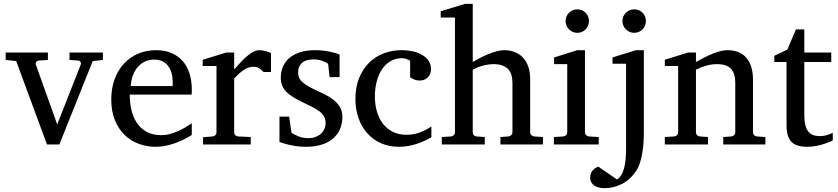

<svg xmlns="http://www.w3.org/2000/svg" viewBox="-20 -757 4390 1006"><path d="M465.8 -437 291 0H226.1L64.9 -437L9.8 -442.9V-481.9H231V-442.9L183.1 -439.9Q174.8 -439 169.9 -432.6Q165 -426.3 168 -418L279.8 -105L402.8 -418Q406.2 -425.8 401.9 -432.4Q397.5 -439 389.2 -439.9L344.2 -442.9V-481.9H519V-442.9Z M984.9 -49.8Q963.9 -36.6 941.2 -25.4Q918.5 -14.2 894.3 -5.9Q870.1 2.4 845.2 7.3Q820.3 12.2 794.9 12.2Q749.5 12.2 707.5 -3.2Q665.5 -18.6 633.5 -49.3Q601.6 -80.1 582.3 -126.7Q563 -173.3 563 -235.8Q563 -294.4 580.6 -342Q598.1 -389.6 629.4 -423.6Q660.6 -457.5 703.6 -475.8Q746.6 -494.1 797.9 -494.1Q844.2 -494.1 879.4 -478.8Q914.6 -463.4 938 -436.3Q961.4 -409.2 973.1 -371.3Q984.9 -333.5 984.9 -289.1V-275.9Q984.9 -268.1 983.9 -261.2H659.7Q659.7 -223.1 667.7 -185.1Q675.8 -147 694.8 -116.7Q713.9 -86.4 746.1 -67.6Q778.3 -48.8 826.7 -48.8Q848.1 -48.8 869.1 -54.4Q890.1 -60.1 910.4 -68.8Q930.7 -77.6 949.2 -88.6Q967.8 -99.6 984.9 -110.8ZM884.8 -328.1Q884.8 -353 878.9 -374.3Q873 -395.5 861.1 -411.1Q849.1 -426.8 830.8 -435.8Q812.5 -444.8 787.6 -444.8Q762.7 -444.8 741.2 -435.3Q719.7 -425.8 703.4 -407.7Q687 -389.6 677 -364Q667 -338.4 665 -306.2H884.8Z M1360.8 -379.9Q1351.1 -391.1 1338.4 -399.2Q1325.7 -407.2 1307.1 -407.2Q1282.7 -407.2 1257.8 -390.9Q1232.9 -374.5 1207 -345.2V-64Q1207 -54.7 1212.9 -48.8Q1218.8 -43 1228 -42L1293.9 -39.1V0H1043.9V-38.1L1093.3 -42Q1102.1 -43 1108.2 -48.8Q1114.3 -54.7 1114.3 -64V-411.1H1042V-443.8L1166 -481.9H1207V-393.1Q1217.8 -404.8 1233.2 -422.1Q1248.5 -439.5 1266.1 -455.6Q1283.7 -471.7 1302.5 -482.9Q1321.3 -494.1 1338.9 -494.1Q1346.7 -494.1 1355.5 -492.7Q1364.3 -491.2 1372.6 -489Q1380.9 -486.8 1387.9 -484.1Q1395 -481.4 1399.9 -479V-379.9Z M1773.9 -145Q1773.9 -108.4 1760.7 -79.1Q1747.6 -49.8 1723.1 -29.5Q1698.7 -9.3 1663.1 1.5Q1627.4 12.2 1583 12.2Q1560.1 12.2 1538.3 9.5Q1516.6 6.8 1498.3 2.7Q1480 -1.5 1465.8 -5.9Q1451.7 -10.3 1444.3 -13.2V-146H1495.1L1507.3 -61Q1522.5 -51.3 1544.7 -42.2Q1566.9 -33.2 1596.2 -33.2Q1617.7 -33.2 1634.3 -39.8Q1650.9 -46.4 1662.4 -57.1Q1673.8 -67.9 1679.9 -81.8Q1686 -95.7 1686 -110.8Q1686 -131.8 1677.7 -146.7Q1669.4 -161.6 1653.8 -173.6Q1638.2 -185.5 1615.5 -196.8Q1592.8 -208 1564 -222.2Q1536.6 -235.4 1515.6 -248.3Q1494.6 -261.2 1480.2 -276.1Q1465.8 -291 1458.5 -308.8Q1451.2 -326.7 1451.2 -349.1Q1451.2 -382.3 1463.1 -409.2Q1475.1 -436 1498 -454.8Q1521 -473.6 1554.4 -483.9Q1587.9 -494.1 1631.3 -494.1Q1653.3 -494.1 1673.3 -491.7Q1693.4 -489.3 1710 -485.8Q1726.6 -482.4 1739.3 -478.5Q1752 -474.6 1759.3 -471.2V-353H1707L1699.2 -422.9Q1688.5 -431.2 1667.5 -438.5Q1646.5 -445.8 1623 -445.8Q1581.5 -445.8 1561.8 -427Q1542 -408.2 1542 -378.9Q1542 -361.8 1547.6 -349.1Q1553.2 -336.4 1566.2 -325.2Q1579.1 -314 1600.3 -302.2Q1621.6 -290.5 1653.3 -275.9Q1679.7 -264.2 1701.7 -251.5Q1723.6 -238.8 1739.7 -223.1Q1755.9 -207.5 1764.9 -188.5Q1773.9 -169.4 1773.9 -145Z M2240.2 -37.1Q2223.1 -28.3 2204.3 -19.3Q2185.5 -10.3 2164.3 -3.4Q2143.1 3.4 2119.9 7.8Q2096.7 12.2 2071.3 12.2Q2018.6 12.2 1976.3 -6.6Q1934.1 -25.4 1904.3 -58.8Q1874.5 -92.3 1858.4 -138.2Q1842.3 -184.1 1842.3 -237.8Q1842.3 -300.8 1861.8 -348.6Q1881.3 -396.5 1914.6 -429Q1947.8 -461.4 1991.5 -477.8Q2035.2 -494.1 2083 -494.1Q2115.7 -494.1 2144.3 -487.5Q2172.9 -481 2193.6 -468.3Q2214.4 -455.6 2226.3 -437Q2238.3 -418.5 2238.3 -394Q2238.3 -379.4 2233.2 -368.4Q2228 -357.4 2219.7 -349.9Q2211.4 -342.3 2200.9 -338.6Q2190.4 -335 2179.2 -335Q2162.6 -335 2150.4 -340.6Q2138.2 -346.2 2128.9 -352.1V-439Q2118.7 -444.8 2107.7 -448.5Q2096.7 -452.1 2086.9 -452.1Q2053.7 -452.1 2027.1 -437Q2000.5 -421.9 1982.2 -395Q1963.9 -368.2 1954.1 -331.3Q1944.3 -294.4 1944.3 -251Q1944.3 -209.5 1954.8 -172.9Q1965.3 -136.2 1986.1 -109.1Q2006.8 -82 2037.8 -66.4Q2068.8 -50.8 2109.9 -50.8Q2145 -50.8 2176.5 -61.8Q2208 -72.8 2240.2 -94.2Z M2602.1 0V-39.1L2643.1 -42Q2651.9 -43 2658.4 -48.8Q2665 -54.7 2665 -64V-321.8Q2665 -343.3 2660.4 -361.3Q2655.8 -379.4 2644.3 -392.6Q2632.8 -405.8 2613.8 -413.3Q2594.7 -420.9 2565.9 -420.9Q2552.7 -420.9 2538.1 -418.7Q2523.4 -416.5 2509 -412.6Q2494.6 -408.7 2481.2 -403.3Q2467.8 -397.9 2457 -392.1V-64Q2457 -54.7 2462.4 -48.8Q2467.8 -43 2477.1 -42L2520 -39.1V0H2294.9V-39.1L2342.8 -42Q2352.1 -43 2357.9 -48.8Q2363.8 -54.7 2363.8 -64V-665H2289.1V-698.2L2417 -736.8H2457V-432.1Q2470.7 -440.4 2490.7 -451.2Q2510.7 -461.9 2533.4 -471.4Q2556.2 -481 2579.3 -487.5Q2602.5 -494.1 2622.1 -494.1Q2650.9 -494.1 2675.5 -484.9Q2700.2 -475.6 2718.5 -457Q2736.8 -438.5 2747.3 -409.9Q2757.8 -381.3 2757.8 -342.8V-64Q2757.8 -54.7 2764.4 -48.8Q2771 -43 2779.8 -42L2824.7 -39.1V0Z M2882.3 0V-39.1L2931.2 -42Q2940.4 -43 2946.3 -48.8Q2952.1 -54.7 2952.1 -64V-420.9H2883.3V-456.1L3005.4 -494.1H3044.9V-64Q3044.9 -54.7 3051 -48.8Q3057.1 -43 3065.9 -42L3117.2 -39.1V0ZM3065.9 -647Q3065.9 -634.3 3061.3 -622.8Q3056.6 -611.3 3048.3 -603Q3040 -594.7 3029.1 -589.8Q3018.1 -585 3005.4 -585Q2992.7 -585 2981.2 -589.8Q2969.7 -594.7 2961.4 -603Q2953.1 -611.3 2948.2 -622.8Q2943.4 -634.3 2943.4 -647Q2943.4 -659.7 2948.2 -670.9Q2953.1 -682.1 2961.4 -690.4Q2969.7 -698.7 2981.2 -703.4Q2992.7 -708 3005.4 -708Q3018.1 -708 3029.1 -703.4Q3040 -698.7 3048.3 -690.4Q3056.6 -682.1 3061.3 -670.9Q3065.9 -659.7 3065.9 -647Z M3353.5 -64Q3353.5 -41.5 3352.1 -14.9Q3350.6 11.7 3346.4 38.6Q3342.3 65.4 3334.7 90.8Q3327.1 116.2 3314.5 136.2Q3283.7 183.6 3239.7 206.3Q3195.8 229 3148.4 229Q3132.8 229 3119.1 225.8Q3105.5 222.7 3095 215.8Q3084.5 209 3078.4 198.5Q3072.3 188 3072.3 173.8Q3072.3 161.1 3076.2 151.6Q3080.1 142.1 3086.2 135Q3092.3 127.9 3100.1 123.3Q3107.9 118.7 3115.2 116.2L3212.4 183.1Q3226.1 175.3 3235.4 159.9Q3244.6 144.5 3250.2 123.3Q3255.9 102.1 3258.1 75.9Q3260.3 49.8 3260.3 21V-422.9H3189.5V-456.1L3312.5 -494.1H3353.5ZM3364.3 -647Q3364.3 -634.3 3359.6 -622.8Q3355 -611.3 3346.7 -603Q3338.4 -594.7 3327.1 -589.8Q3315.9 -585 3303.2 -585Q3290.5 -585 3279.3 -589.8Q3268.1 -594.7 3259.5 -603Q3251 -611.3 3246.1 -622.8Q3241.2 -634.3 3241.2 -647Q3241.2 -659.7 3246.1 -670.9Q3251 -682.1 3259.5 -690.4Q3268.1 -698.7 3279.3 -703.4Q3290.5 -708 3303.2 -708Q3315.9 -708 3327.1 -703.4Q3338.4 -698.7 3346.7 -690.4Q3355 -682.1 3359.6 -670.9Q3364.3 -659.7 3364.3 -647Z M3769.5 0V-39.1L3811.5 -42Q3820.3 -43 3826.4 -48.8Q3832.5 -54.7 3832.5 -64V-324.2Q3832.5 -371.6 3810.5 -396.2Q3788.6 -420.9 3736.3 -420.9Q3707.5 -420.9 3679.7 -412.8Q3651.9 -404.8 3626.5 -392.1V-64Q3626.5 -54.7 3632.3 -48.8Q3638.2 -43 3647.5 -42L3689.5 -39.1V0H3463.4V-39.1L3512.2 -42Q3521.5 -43 3527.3 -48.8Q3533.2 -54.7 3533.2 -64V-411.1H3463.4V-443.8L3585.4 -481.9H3626.5V-432.1Q3647.5 -443.8 3669.2 -455.1Q3690.9 -466.3 3712.4 -475.1Q3733.9 -483.9 3753.9 -489Q3773.9 -494.1 3791.5 -494.1Q3856.9 -494.1 3891.1 -453.6Q3925.3 -413.1 3925.3 -339.8V-64Q3925.3 -54.7 3931.4 -48.8Q3937.5 -43 3946.3 -42L3990.2 -39.1V0Z M4343.3 -21Q4324.7 -11.7 4302.7 -4.4Q4284.2 2 4259.8 7.1Q4235.4 12.2 4208.5 12.2Q4151.9 12.2 4126.5 -14.2Q4101.1 -40.5 4101.1 -100.1V-432.1H4037.1V-464.8L4105.5 -497.1L4150.4 -603H4194.3V-481.9H4335.4V-432.1H4194.3V-152.8Q4194.3 -123 4199.5 -102.3Q4204.6 -81.5 4214.6 -68.6Q4224.6 -55.7 4239.5 -49.8Q4254.4 -43.9 4274.4 -43.9Q4289.1 -43.9 4301.5 -46.4Q4314 -48.8 4323.2 -52.2Q4334 -56.2 4343.3 -61Z"/></svg>

Font: BabelStone Ogham Pictish
Style: Bold Italic
Weight: 700
Italic angle: -30°
Designer: Andrew West
Foundry: BabelStone
Version: Version 1.02 March 14, 2022